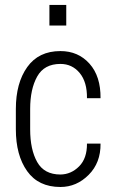

<svg xmlns="http://www.w3.org/2000/svg" viewBox="-20 -744 462 774"><path d="M223.6 -40.5Q266.6 -41 298.8 -73.2Q331.1 -105.5 330.6 -165H385.3Q386.2 -87.9 337.4 -39.1Q288.6 9.8 223.6 9.8Q134.8 9.8 89.4 -54.2Q43.9 -118.2 43.9 -222.7V-304.7Q43.9 -409.2 89.8 -473.6Q135.7 -538.1 223.6 -538.1Q295.4 -538.1 340.8 -487.3Q386.2 -436.5 385.3 -348.1H330.6Q331.5 -413.1 301.3 -449.7Q271 -486.3 223.6 -486.3Q158.2 -486.3 129.9 -435.5Q101.6 -384.8 101.6 -304.7V-222.7Q101.6 -141.1 129.9 -90.8Q158.2 -40.5 223.6 -40.5ZM247.1 -641.1H179.2V-724.1H247.1Z"/></svg>

Font: RobotoCondensed-Light
Style: Light
Weight: 300
Designer: Google
Version: Version 1.200311; 2013